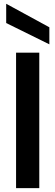

<svg xmlns="http://www.w3.org/2000/svg" viewBox="-20 -972 286 992"><path d="M63 0V-700H183V0ZM235 -743 12 -853V-952H13L235 -831Z"/></svg>

Font: DM Sans 28pt SemiBold
Style: Regular
Weight: 600
Version: Version 4.004;gftools[0.9.30]